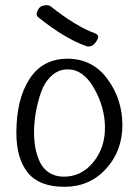

<svg xmlns="http://www.w3.org/2000/svg" viewBox="-20 -719 530 739"><path d="M43 -208Q43 -337 93.5 -415Q144 -493 240 -493Q336 -493 393.5 -415Q451 -337 451 -237.5Q451 -138 388 -69Q325 0 228 0Q131 0 87 -54.5Q43 -109 43 -208ZM226 -39Q293 -39 338.5 -94Q384 -149 384 -227Q384 -305 342.5 -378.5Q301 -452 241 -452Q205 -452 178 -427Q151 -402 137.5 -362.5Q124 -323 117.5 -284Q111 -245 111 -211.5Q111 -178 116 -150.5Q121 -123 133 -96.5Q145 -70 169 -54.5Q193 -39 226 -39ZM345 -591Q358 -586 358 -577Q358 -570 347.5 -555Q337 -540 320 -540Q314 -540 311 -542Q229 -571 128 -652Q121 -658 121 -664Q121 -670 126 -681Q135 -699 160 -699Q167 -699 173 -696Q273 -617 345 -591Z"/></svg>

Font: Handlee
Style: Regular
Weight: 400
Designer: Joe Prince
Foundry: Joe Prince
Version: Version 1.001